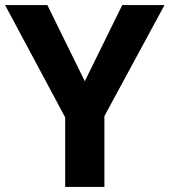

<svg xmlns="http://www.w3.org/2000/svg" viewBox="-20 -734 666 754"><path d="M313 -415 166 -714H0L236 -273V0H390V-278L626 -714H460Z"/></svg>

Font: Noto Sans Myanmar UI
Style: Bold
Weight: 700
Designer: Monotype Design Team
Foundry: Monotype Imaging Inc.
Version: Version 2.103